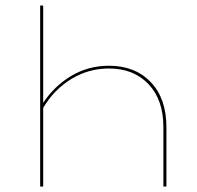

<svg xmlns="http://www.w3.org/2000/svg" viewBox="-20 -678 715 698"><path d="M376 -439Q471 -439 528 -379.5Q585 -320 585 -216V0H574V-216Q574 -315 520 -372Q466 -429 376 -429Q302 -429 239.5 -391Q177 -353 137 -286V0H126V-658H137V-304Q177 -365 239 -402Q301 -439 376 -439Z"/></svg>

Font: EauTest Hairline
Style: Regular
Weight: 250
Designer: Christian Thalmann (Catharsis Fonts)
Version: Version 0.001;PS 000.001;hotconv 1.0.88;makeotf.lib2.5.64775